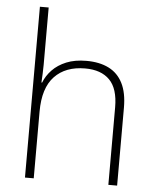

<svg xmlns="http://www.w3.org/2000/svg" viewBox="-54 -806 689 851"><g transform="rotate(5 291.0 -380.0)"><path d="M128 -504Q128 -483 127 -465Q126 -447 125 -426H128Q140 -457 164.5 -482.5Q189 -508 226.5 -523.5Q264 -539 316 -539Q374 -539 415 -518.5Q456 -498 477.5 -455.5Q499 -413 499 -347V0H460V-345Q460 -428 422 -466.5Q384 -505 313 -505Q226 -505 177 -453.5Q128 -402 128 -297V0H89V-760H128Z"/></g></svg>

Font: Noto Sans Cham ExtraLight
Style: Regular
Weight: 250
Version: Version 2.002